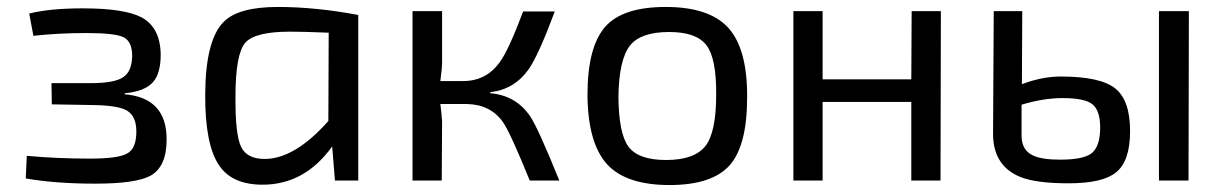

<svg xmlns="http://www.w3.org/2000/svg" viewBox="-20 -519 3502 552"><path d="M64 -480Q123 -495 218 -495Q338 -495 387 -469Q441 -440 442 -362Q442 -308 420 -283Q396 -256 339 -251L338 -248Q460 -238 459 -117Q459 -40 413 -14Q371 9 254 9Q139 9 54 -6L57 -71Q144 -63 239 -63Q321 -63 346 -78Q372 -92 372 -141Q372 -185 345 -201Q320 -216 247 -217L129 -219L128 -280H242Q309 -280 334 -297Q359 -313 360 -358Q360 -400 335 -412Q311 -424 228 -424Q147 -424 76 -416Z M943 0 935 -98Q856 12 735 12Q646 12 609 -45Q569 -105 570 -249Q571 -404 623 -456Q665 -499 779 -499Q887 -499 1010 -476V0ZM925 -425Q851 -428 814 -428Q713 -428 685 -396Q657 -363 657 -242Q656 -133 673 -97Q690 -62 741 -62Q827 -62 924 -171Z M1389 -251Q1463 -245 1504 -185Q1527 -151 1588 0H1503Q1447 -138 1426 -168Q1390 -219 1321 -220H1246Q1250 -189 1251 -170L1250 0H1166V-487H1251V-341Q1251 -323 1246 -286H1312Q1377 -286 1416 -339Q1442 -374 1484 -486H1575Q1528 -360 1500 -320Q1459 -262 1390 -254Z M2073 -440Q2129 -379 2128 -239Q2128 -101 2078 -44Q2027 13 1905 13Q1781 13 1726 -46Q1670 -107 1669 -246Q1669 -384 1720 -442Q1770 -499 1894 -499Q2018 -499 2073 -440ZM1792 -389Q1759 -348 1758 -239Q1759 -135 1787 -97Q1816 -59 1895 -59Q1976 -59 2008 -99Q2039 -139 2039 -246Q2040 -351 2011 -389Q1982 -427 1904 -427Q1823 -427 1792 -389Z M2684 0H2600V-226H2345V0H2261V-487H2345V-291H2600L2601 -487H2685Z M3397 0H3312V-487H3398ZM2918 -277Q2976 -299 3030 -299Q3143 -299 3186 -265Q3229 -231 3229 -142Q3229 -55 3188 -23Q3150 8 3052 8Q2959 8 2914 -10Q2837 -41 2835 -130L2837 -487H2919ZM2917 -129Q2917 -87 2950 -72Q2975 -60 3028 -60Q3094 -60 3118 -78Q3143 -98 3143 -152Q3143 -201 3121 -219Q3099 -237 3035 -237Q2980 -237 2917 -218Z"/></svg>

Font: Taylor Sans
Style: Regular
Weight: 400
Italic angle: -8°
Designer: Natanael Gama
Version: Version 1.001 September 8, 2015